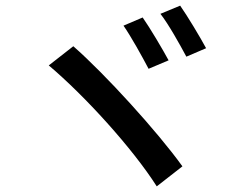

<svg xmlns="http://www.w3.org/2000/svg" viewBox="-20 -755 879 681"><path d="M153 -523C281 -415 450 -229 536 -94L627 -165C538 -289 351 -494 240 -591ZM418 -664C444 -627 485 -553 507 -511L578 -541C557 -580 512 -656 486 -693ZM549 -706C578 -669 618 -597 641 -554L711 -584C690 -623 645 -698 619 -735Z"/></svg>

Font: GenEiGothic-pro-SemiBold
Style: Regular
Weight: 500
Designer: Ryoko NISHIZUKA (kana & ideographs); Paul D. Hunt (Latin, Greek & Cyrillic); Wenlong ZHANG (bopomofo); Sandoll Communica
Foundry: Adobe Systems Incorporated; o_tamon
Version: Version 1.000.140830